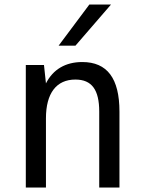

<svg xmlns="http://www.w3.org/2000/svg" viewBox="-20 -837 642 857"><path d="M241.7 -633.3H316.9L475.6 -816.9H378.9ZM95.2 0H185.1V-309.1C185.1 -420.4 231.4 -481.9 316.4 -481.9C389.6 -481.9 422.9 -436.5 422.9 -338.9V0H513.2V-338.9C513.2 -487.3 458.5 -560.1 347.2 -560.1C272.5 -560.1 216.8 -527.3 185.1 -464.8L176.3 -546.9H95.2Z"/></svg>

Font: Hack
Style: Regular
Weight: 400
Monospace: yes
Designer: Christopher Simpkins
Foundry: Christopher Simpkins
Version: Version 2.010